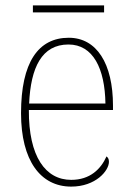

<svg xmlns="http://www.w3.org/2000/svg" viewBox="-20 -682 489 712"><path d="M102 -636H366V-662H102ZM244 10C335 10 384 -49 384 -82C384 -93 380 -98 375 -102C354 -55 314 -15 244 -15C149 -15 86 -101 87 -274H399V-290C399 -447 338 -542 235 -542C122 -542 58 -451 58 -262C58 -87 130 10 244 10ZM371 -298H88C94 -432 135 -517 234 -517C325 -517 369 -428 371 -298Z"/></svg>

Font: Noto Serif Armenian SemiCondensed Thin
Style: Regular
Weight: 100
Width: 4
Designer: Monotype Design Team
Foundry: Monotype Imaging Inc.
Version: Version 2.008